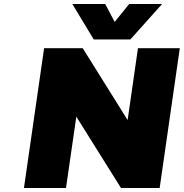

<svg xmlns="http://www.w3.org/2000/svg" viewBox="-20 -943 922 963"><path d="M100.1 0 201.2 -701.2H395L620.1 -340.8L671.9 -701.2H881.8L780.8 0H586.9L362.8 -357.9L311 0ZM342.8 -922.9H507.8L555.2 -833L627.9 -922.9H793L633.8 -745.1H450.2Z"/></svg>

Font: Trueno Black
Style: Italic
Weight: 900
Designer: Julieta Ulanovsky
Foundry: Julieta Ulanovsky
Version: Version 3.001b | FøM Fix